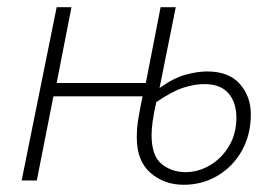

<svg xmlns="http://www.w3.org/2000/svg" viewBox="-20 -500 763 532"><path d="M489 12Q435 12 397 -21Q359 -54 359 -119Q359 -131 360 -144.5Q361 -158 364.5 -178.5Q368 -199 375 -233H128L82 0H40L137 -480H178L137 -270H384L425 -480H467L422 -256Q461 -284 494 -293Q527 -302 554 -302Q614 -302 644.5 -267.5Q675 -233 675 -183Q675 -127 650.5 -83Q626 -39 583.5 -13.5Q541 12 489 12ZM494 -23Q530 -23 562.5 -42.5Q595 -62 615 -96Q635 -130 635 -174Q635 -216 613 -241.5Q591 -267 546 -267Q519 -267 488 -257Q457 -247 413 -217Q406 -186 403 -164Q400 -142 400 -126Q400 -68 428 -45.5Q456 -23 494 -23Z"/></svg>

Font: Source Sans 3 Light
Style: Italic
Weight: 300
Italic angle: -11°
Designer: Paul D. Hunt
Foundry: Adobe
Version: Version 3.046;hotconv 1.0.118;makeotfexe 2.5.65603